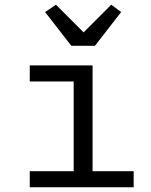

<svg xmlns="http://www.w3.org/2000/svg" viewBox="-20 -793 640 813"><path d="M106 -68H292V-448H106V-516H372V-68H546V0H106ZM282 -599 171 -742 217 -773 334 -656 451 -773 493 -742 382 -599Z"/></svg>

Font: IBM Plex Mono
Style: Regular
Weight: 400
Monospace: yes
Designer: Mike Abbink, Paul van der Laan, Pieter van Rosmalen
Foundry: Bold Monday
Version: Version 2.3